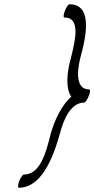

<svg xmlns="http://www.w3.org/2000/svg" viewBox="-20 -851 443 902"><path d="M399 -431C338 -431 340 -507 357 -578C391 -699 410 -831 306 -831C301 -831 291 -817 285 -800C278 -783 277 -769 282 -769C359 -769 335 -667 313 -578C293 -507 288 -435 315 -397C270 -357 237 -289 218 -222C196 -133 169 -31 92 -31C87 -31 77 -17 70 0C64 17 63 31 68 31C172 31 227 -101 261 -222C279 -293 314 -369 375 -369C381 -369 390 -383 397 -400C404 -417 405 -431 399 -431Z"/></svg>

Font: Nupuram ExtraLight Oblique
Style: Regular
Weight: 200
Designer: Santhosh Thottingal (santhosh.thottingal@gmail.com)
Foundry: SMC
Version: Version 1.000